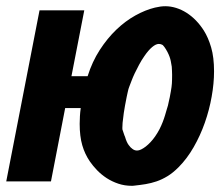

<svg xmlns="http://www.w3.org/2000/svg" viewBox="-60 -580 705 614"><path d="M591.8 -482.4Q606 -460 615.2 -428.5Q624.5 -397 624.5 -351.6Q624.5 -313.5 616.9 -271Q609.4 -228.5 595 -187.5Q580.6 -146.5 559.3 -109.4Q538.1 -72.3 510.7 -44.9Q492.7 -26.9 475.3 -16.4Q458 -5.9 440.7 0Q423.3 5.9 405.8 8.8Q388.2 11.7 369.1 13.7Q366.2 14.2 364.3 14.2Q362.3 14.2 361.3 14.2Q338.4 14.2 318.1 7.3Q297.9 0.5 281 -10.5Q264.2 -21.5 250.7 -35.4Q237.3 -49.3 227.5 -63.5Q211.4 -86.9 203.1 -115.5Q194.8 -144 194.8 -184.1Q194.8 -195.8 195.6 -208.5Q196.3 -221.2 198.2 -234.4H148.4L103 0H-40L66.4 -546.9H209.5L168.5 -336.4H220.2Q234.9 -382.8 259 -420.2Q283.2 -457.5 312 -485.1Q340.8 -512.7 372.8 -530.5Q404.8 -548.3 435.5 -555.7Q453.6 -560.1 468.8 -560.1Q485.8 -560.1 503.2 -554.7Q520.5 -549.3 536.6 -539.1Q552.7 -528.8 566.7 -514.4Q580.6 -500 591.8 -482.4ZM490.2 -325.2Q490.7 -341.8 490 -353.3Q489.3 -364.7 489.3 -366.7Q488.8 -371.6 486.1 -385Q483.4 -398.4 475.6 -413.6Q470.7 -422.9 465.6 -429.9Q460.4 -437 458 -437Q455.6 -438.5 452.6 -439Q449.7 -439.5 447.8 -439.5Q438.5 -439.5 426.5 -429.4Q414.6 -419.4 401.9 -400.9Q392.6 -387.7 384.8 -373Q377 -358.4 370.8 -345.5Q364.7 -332.5 361.1 -322.8Q357.4 -313 356 -309.6Q354.5 -305.7 353.3 -302.5Q352.1 -299.3 350.8 -295.2Q349.6 -291 348.4 -285.2Q347.2 -279.3 345.2 -270.5Q338.9 -239.3 335.9 -219Q333 -198.7 332 -187Q331.1 -175.3 331.3 -170.7Q331.5 -166 331.5 -166Q333.5 -160.6 335.4 -154.3Q337.4 -147.9 337.9 -147L339.8 -142.6Q344.7 -125.5 351.3 -116.5Q357.9 -107.4 363.3 -104Q370.1 -98.6 378.4 -98.6Q384.3 -98.6 391.4 -102.1Q398.4 -105.5 406 -111.3Q413.6 -117.2 421.4 -125.5Q429.2 -133.8 436 -143.6Q443.8 -154.8 450 -166.7Q456.1 -178.7 460.4 -189.9Q464.8 -201.2 467.8 -211.4Q470.7 -221.7 473.1 -229.5Q474.1 -233.4 475.1 -236.1Q476.1 -238.8 477.1 -242.7Q478 -246.6 479.2 -252.4Q480.5 -258.3 482.9 -269Q484.9 -279.8 486.3 -287.6Q487.8 -295.4 488.5 -301.5Q489.3 -307.6 489.7 -313.2Q490.2 -318.8 490.2 -325.2Z"/></svg>

Font: Hack
Style: Bold Italic
Weight: 700
Italic angle: -11°
Monospace: yes
Designer: Christopher Simpkins
Foundry: Christopher Simpkins
Version: Version 2.017; ttfautohint (v1.4.1) -l 4 -r 80 -G 350 -x 0 -